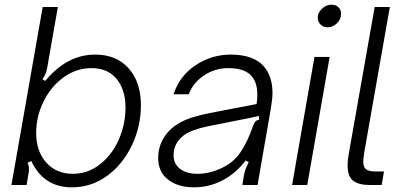

<svg xmlns="http://www.w3.org/2000/svg" viewBox="-20 -793 1729 823"><path d="M114 -103 98 -95Q104 -82 104 -69Q104 -56 102 -48L94 0H29L163 -763H228L182 -501Q179 -485 174.5 -475Q170 -465 162 -454L174 -446Q267 -559 388 -559Q479 -559 531.5 -500Q584 -441 584 -342Q584 -252 545.5 -170.5Q507 -89 439.5 -39.5Q372 10 288 10Q167 10 114 -103ZM518 -332Q518 -408 480 -454.5Q442 -501 372 -501Q307 -501 252.5 -461.5Q198 -422 166.5 -357.5Q135 -293 135 -223Q135 -145 178 -96.5Q221 -48 292 -48Q357 -48 409 -89Q461 -130 489.5 -195.5Q518 -261 518 -332Z M658 -116Q658 -161 680 -199Q702 -237 741 -261Q770 -279 803.5 -289.5Q837 -300 877 -308L1080 -347Q1083 -368 1083 -386Q1083 -434 1063 -461Q1035 -501 958 -501Q902 -501 855 -470Q808 -439 789 -389H724Q750 -468 818.5 -513.5Q887 -559 969 -559Q1073 -559 1116 -502Q1148 -461 1148 -394Q1148 -370 1141 -328L1084 0H1019L1025 -38Q1025 -40 1028.5 -54.5Q1032 -69 1046 -98L1033 -105Q991 -50 936 -21Q878 10 811 10Q743 10 700.5 -23Q658 -56 658 -116ZM924 -70Q978 -93 1009.5 -138.5Q1041 -184 1065 -254Q1069 -266 1074.5 -272Q1080 -278 1091 -280L1090 -296Q1057 -288 993 -276L868 -251Q802 -237 769 -214Q724 -180 724 -128Q724 -90 752 -69Q780 -48 826 -48Q876 -48 924 -70Z M1297 0H1232L1328 -549H1393ZM1342 -718Q1342 -739 1360.5 -756Q1379 -773 1401 -773Q1419 -773 1430.5 -762Q1442 -751 1442 -734Q1442 -711 1424.5 -693.5Q1407 -676 1384 -676Q1366 -676 1354 -688Q1342 -700 1342 -718Z M1566 0Q1517 0 1493.5 -18.5Q1470 -37 1470 -84Q1470 -105 1474 -128L1586 -763H1651L1541 -138Q1537 -108 1537 -100Q1537 -78 1548.5 -68Q1560 -58 1590 -58H1626L1616 0Z"/></svg>

Font: Open Sauce Sans Light Italic
Style: Regular
Weight: 300
Italic angle: -10°
Designer: Alfredo Marco Pradil
Foundry: Creative Sauce Fz LLC
Version: Version 1.477